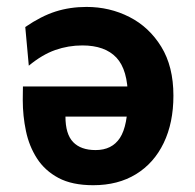

<svg xmlns="http://www.w3.org/2000/svg" viewBox="-20 -528 570 560"><path d="M64 -336.4 53.7 -449.2Q100.1 -481 142.1 -494.4Q184.1 -507.8 232.4 -507.8Q299.8 -507.8 357.4 -478.5Q415 -449.2 450.4 -391.6Q485.8 -334 485.8 -249Q485.8 -169.9 457.5 -111.1Q429.2 -52.2 376.7 -20Q324.2 12.2 252 12.2Q190.4 12.2 150.6 -9Q110.8 -30.3 87.9 -65.9Q64.9 -101.6 55.7 -145.8Q46.4 -189.9 46.4 -235.8Q46.4 -242.7 46.6 -255.9Q46.9 -269 46.9 -275.9H411.6V-188H170.9Q170.9 -136.7 193.4 -113.5Q215.8 -90.3 258.8 -90.3Q306.6 -90.3 329.8 -125.7Q353 -161.1 353 -244.1Q353 -324.2 319.6 -359.9Q286.1 -395.5 220.2 -395.5Q179.2 -395.5 141.1 -382.1Q103 -368.7 64 -336.4Z"/></svg>

Font: Andika
Style: Bold
Weight: 700
Designer: Victor Gaultney, Annie Olsen, Julie Remington, Don Collingsworth, Eric Hays, Becca Hirsbrunner
Foundry: SIL International
Version: Version 6.101